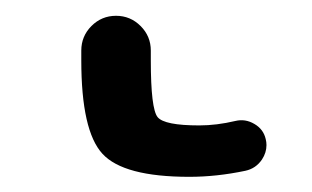

<svg xmlns="http://www.w3.org/2000/svg" viewBox="-20 4 403 248"><path d="M174.8 82Q174.8 144.5 183.6 155.3Q192.4 166 237.3 166Q259.8 166 284.2 160.2Q296.9 157.2 308.6 164.1Q320.3 170.9 323.2 183.6Q324.2 187.5 324.2 191.4Q324.2 201.2 318.4 210Q310.5 221.7 296.9 224.6Q259.8 232.4 224.6 232.4Q139.6 232.4 112.3 202.6Q85 172.9 85 82V69.3Q85 50.8 98.1 37.6Q111.3 24.4 129.9 24.4Q148.4 24.4 161.6 37.6Q174.8 50.8 174.8 69.3Z"/></svg>

Font: Gen Jyuu GothicX Regular
Style: Regular
Weight: 400
Designer: [Source Han Sans]
Ryoko NISHIZUKA  (kana & ideographs); Paul D. Hunt (Latin, Greek & Cyrillic); Wenlong ZHANG  (bopomofo
Version: Version 1.002.20150607